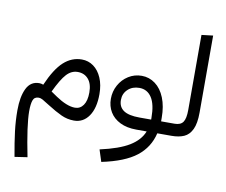

<svg xmlns="http://www.w3.org/2000/svg" viewBox="-109 -904 1633 1388"><g transform="rotate(10 707.5 -209.5)"><path d="M609 -206Q609 -103 568.5 -44.5Q528 14 460 14Q411 14 366.5 -6.5Q322 -27 262 -65Q228 -87 211.5 -96Q195 -105 182 -105Q150 -105 140 -77.5Q130 -50 130 3Q130 105 176 333L83 347Q64 243 54.5 165.5Q45 88 45 12Q45 -89 74.5 -149Q104 -209 167 -209Q182 -209 197 -203Q250 -325 308.5 -378Q367 -431 441 -431Q489 -431 527 -403.5Q565 -376 587 -325Q609 -274 609 -206ZM535 -205Q535 -269 505.5 -303Q476 -337 427 -337Q381 -337 345.5 -298.5Q310 -260 265 -165Q272 -160 310.5 -134Q349 -108 385 -93.5Q421 -79 451 -79Q489 -79 512 -111.5Q535 -144 535 -205Z M1173 0H1070Q1045 106 960 172.5Q875 239 707 274L679 187Q819 156 892.5 111Q966 66 992 0H916Q846 0 796.5 -24.5Q747 -49 721.5 -91.5Q696 -134 696 -188Q696 -242 721.5 -288.5Q747 -335 791 -362.5Q835 -390 888 -390Q943 -390 987.5 -357Q1032 -324 1057 -262Q1082 -200 1082 -116V-90H1181L1193 -46ZM1009 -90V-102Q1009 -202 976.5 -251.5Q944 -301 886 -301Q835 -301 802 -270Q769 -239 769 -192Q769 -141 806.5 -115.5Q844 -90 923 -90Z M1153 -45 1181 -90Q1225 -90 1243 -116Q1261 -142 1261 -205V-756L1345 -766V-201Q1345 -121 1324 -77Q1303 -33 1265.5 -16.5Q1228 0 1173 0Z"/></g></svg>

Font: FiraGO
Style: Regular
Weight: 400
Designer: bBox Type
Foundry: bBox Type GmbH
Version: Version 1.001;April 20, 2020;FontCreator 12.0.0.2555 64-bit